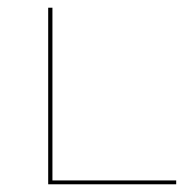

<svg xmlns="http://www.w3.org/2000/svg" viewBox="-20 -478 507 498"><path d="M437 -10V0H105V-458H116V-10Z"/></svg>

Font: Ysabeau SC Hairline
Style: Regular
Weight: 100
Designer: Christian Thalmann (Catharsis Fonts)
Version: Version 0.003